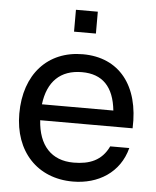

<svg xmlns="http://www.w3.org/2000/svg" viewBox="-54 -796 698 857"><g transform="rotate(5 295.0 -367.5)"><path d="M304 15C417.5 15 513.5 -44 542.5 -156H457C426 -90.5 371.5 -69.5 300 -69.5C200.5 -69.5 142.5 -133 135.5 -245H549.5C557.5 -437 462.5 -555 300 -555C143 -555 40 -443.5 40 -266.5C40 -97.5 144.5 15 304 15ZM137 -316.5C149.5 -419 206 -475 303 -475C394.5 -475 446 -422.5 457 -316.5ZM251.5 -652H349.5V-750H251.5Z"/></g></svg>

Font: Eudonet Medium
Style: Regular
Weight: 500
Designer: Mikhail Sharanda
Foundry: Mikhail Sharanda
Version: Version 4.503;Glyphs 3.1.2 (3151)